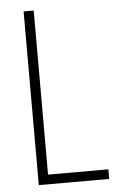

<svg xmlns="http://www.w3.org/2000/svg" viewBox="-53 -777 497 815"><g transform="rotate(-5 195.5 -370.0)"><path d="M79 -740H122V-41H379V0H79Z"/></g></svg>

Font: Encode Sans Compressed
Style: ExtraLight
Weight: 200
Designer: Pablo Impallari, Andres Torresi
Foundry: Pablo Impallari, Andres Torresi
Version: Version 1.000; ttfautohint (v1.00) -l 8 -r 50 -G 200 -x 14 -